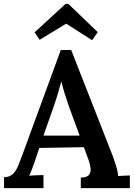

<svg xmlns="http://www.w3.org/2000/svg" viewBox="-20 -978 695 998"><path d="M1 0V-57Q29 -57 46 -73Q63 -89 74 -115.5Q85 -142 97 -175L296 -718H350L567 -165Q573 -148 583 -116.5Q593 -85 594 -63Q611 -64 627 -65Q643 -66 655 -66V0H400V-55Q430 -55 441.5 -68Q453 -81 451 -101.5Q449 -122 441 -145L416 -213L184 -209L162 -142Q156 -125 148 -103.5Q140 -82 132 -65Q149 -66 170.5 -67Q192 -68 206 -68V0ZM206 -273H394L340 -420Q328 -454 317 -489Q306 -524 300 -552H298Q292 -531 283 -499Q274 -467 260 -427ZM459 -769 324 -855 186 -771 160 -810 321 -958H335L488 -811Z"/></svg>

Font: Lora SemiBold
Style: Regular
Weight: 600
Designer: Olga Karpushina, Alexei Vanyashin (Cyrillic)
Foundry: Cyreal
Version: Version 3.011; ttfautohint (v1.8.4.7-5d5b)